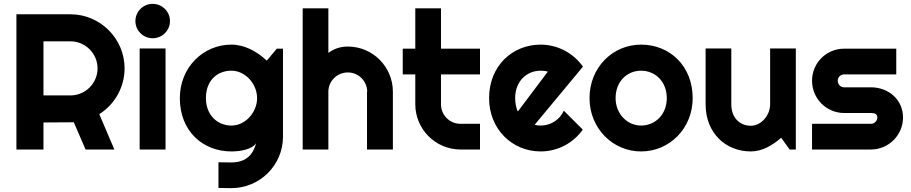

<svg xmlns="http://www.w3.org/2000/svg" viewBox="-20 -774 4715 994"><path d="M345 -560C422 -560 485 -497 485 -420C485 -343 422 -280 345 -280H205V-560ZM205 -140 362 -141 423 0H572L494 -183C575 -234 625 -324 625 -420C625 -574 499 -700 345 -700H65V0H205Z M860 -665C860 -714 820 -754 770 -754C721 -754 681 -714 681 -665C681 -616 721 -576 770 -576C820 -576 860 -616 860 -665ZM837 -523H703V0H837Z M1311 -266C1311 -193 1251 -124 1178 -124C1105 -124 1046 -179 1046 -266C1046 -358 1105 -408 1178 -408C1251 -408 1311 -339 1311 -266ZM1445 -522H1413L1361 -460C1312 -507 1246 -543 1178 -543C1031 -543 911 -424 911 -266C911 -94 1031 10 1178 10C1223 10 1285 0 1306 -33C1292 20 1260 67 1177 67L1111 66V199L1178 200C1325 200 1445 81 1445 -66Z M1680 -299C1680 -354 1725 -399 1781 -399C1836 -399 1881 -354 1881 -299H1880V0H2014V-299C2014 -428 1910 -533 1781 -533C1746 -533 1712 -524 1680 -500V-731H1547V0H1680Z M2465 0V-133H2364C2308 -133 2263 -178 2263 -234V-389H2465V-522H2263V-731H2130V-522H2065V-389H2130V-234C2130 -105 2235 0 2364 0Z M2998 -429C2948 -500 2866 -543 2779 -543C2632 -543 2512 -432 2512 -266C2512 -105 2632 10 2779 10C2866 10 2947 -32 2997 -103L2899 -201C2878 -154 2831 -124 2779 -124C2769 -124 2758 -125 2748 -128ZM2661 -197C2651 -215 2647 -246 2647 -266C2647 -353 2706 -408 2779 -408C2792 -408 2804 -407 2816 -403Z M3566 -266C3566 -433 3447 -543 3299 -543C3152 -543 3032 -425 3032 -266C3032 -110 3152 10 3299 10C3447 10 3566 -110 3566 -266ZM3432 -266C3432 -181 3372 -124 3299 -124C3226 -124 3167 -186 3167 -266C3167 -352 3226 -408 3299 -408C3372 -408 3432 -352 3432 -266Z M4068 0H4100V-523H3967V-234C3967 -178 3922 -123 3867 -123C3811 -123 3766 -163 3766 -234V-523H3633V-234C3633 -84 3738 10 3867 10C3925 10 3981 -22 4024 -61Z M4489 0C4580 0 4655 -74 4655 -166C4655 -258 4580 -322 4489 -322H4350C4332 -322 4317 -337 4317 -356C4317 -374 4332 -389 4350 -389H4620V-522H4350C4258 -522 4184 -448 4184 -356C4184 -264 4258 -189 4350 -189H4489C4507 -189 4522 -185 4522 -166C4522 -148 4507 -133 4489 -133H4184V0H4489Z"/></svg>

Font: Righteous
Style: Regular
Weight: 400
Designer: Astigmatic (AOETI)
Foundry: Astigmatic (AOETI)
Version: Version 1.000